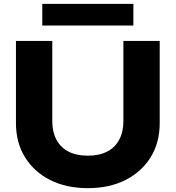

<svg xmlns="http://www.w3.org/2000/svg" viewBox="-20 -963 914 999"><path d="M252 -332Q252 -277 273.5 -236.5Q295 -196 336 -174.5Q377 -153 437 -153Q497 -153 538 -174.5Q579 -196 600.5 -236.5Q622 -277 622 -332V-750H811V-323Q811 -221 764 -145Q717 -69 633 -26.5Q549 16 437 16Q325 16 241 -26.5Q157 -69 110 -145Q63 -221 63 -323V-750H252ZM200 -830V-943H674V-830Z"/></svg>

Font: Unbounded SemiBold
Style: Regular
Weight: 600
Designer: Luke Prowse, Jean-Baptiste Morizot, Fátima Lázaro, Florian Runge
Foundry: NaN
Version: Version 1.700